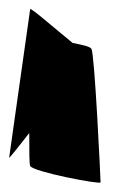

<svg xmlns="http://www.w3.org/2000/svg" viewBox="-31 -721 265 420"><path d="M-11 -376C-11 -374 8 -398 33 -430C33 -391 33 -362 35 -358C41 -345 189 -317 189 -322C189 -330 176 -604 169 -614C167 -619 149 -623 128 -627C92 -656 35 -706 35 -701Z"/></svg>

Font: Ampere
Style: Cnd
Weight: 400
Version: Version 1